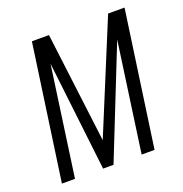

<svg xmlns="http://www.w3.org/2000/svg" viewBox="-111 -690 752 788"><g transform="rotate(-20 265.5 -295.5)"><path d="M27.7 0 111.7 -591H186.3L246.1 -110.3L444.6 -591H516.3L432.3 0H375.9L443.2 -478.2L253.1 0H207.6L152.1 -478.2L84.8 0Z"/></g></svg>

Font: Alumni Sans Thin
Style: Italic
Weight: 100
Italic angle: -8°
Designer: Robert E. Leuschke
Foundry: Robert E. Leuschke
Version: Version 1.016